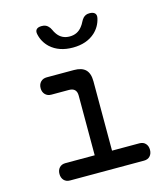

<svg xmlns="http://www.w3.org/2000/svg" viewBox="-116 -874 832 963"><g transform="rotate(-15 300.0 -392.5)"><path d="M512 -90Q532 -90 543.5 -77.5Q555 -65 555 -45Q555 -25 543.5 -12.5Q532 0 512 0H128Q108 0 96.5 -12.5Q85 -25 85 -45Q85 -65 96.5 -77.5Q108 -90 128 -90H280V-400Q280 -420 270 -430Q260 -440 240 -440H149Q129 -440 117 -452.5Q105 -465 105 -485Q105 -505 117 -517.5Q129 -530 149 -530H290Q331 -530 350.5 -510.5Q370 -491 370 -450V-90ZM159 -750Q155 -767 163 -776Q171 -785 190 -785Q201 -785 209 -782Q217 -779 222 -774Q232 -765 237 -753Q242 -741 250 -730Q273 -698 314 -698Q355 -698 379 -730Q387 -740 392.5 -751.5Q398 -763 406 -772Q412 -778 419.5 -781.5Q427 -785 439 -785Q458 -785 466.5 -776Q475 -767 471 -750Q462 -709 431 -680Q387 -640 315 -640Q243 -640 199 -680Q168 -709 159 -750Z"/></g></svg>

Font: Maple Mono NF CN
Style: Regular
Weight: 400
Monospace: yes
Designer: subframe7536
Version: Version 7.000